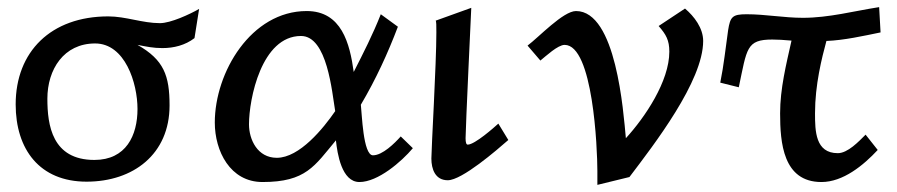

<svg xmlns="http://www.w3.org/2000/svg" viewBox="-20 -495 2518 539"><path d="M24 -202C24 -76 91 15 223 15C354 15 456 -62 456 -199C456 -283 440 -327 366 -369C392 -364 410 -360 436 -360C468 -360 500 -368 526 -388L539 -470C513 -455 459 -430 429 -430C380 -430 333 -449 284 -449C123 -449 24 -350 24 -202ZM113 -218C113 -300 159 -373 247 -373C331 -373 366 -262 366 -189C366 -115 334 -46 245 -46C126 -46 113 -144 113 -218Z M583 -151C583 -71 626 16 717 16C839 16 863 -29 923 -101C927 -64 939 16 989 16C1041 16 1107 -41 1139 -79L1105 -112C1088 -93 1054 -59 1027 -59C999 -59 996 -178 993 -201C1035 -272 1069 -346 1097 -420L1049 -455C1027 -399 1000 -346 973 -293C962 -373 939 -464 841 -464C685 -464 583 -292 583 -151ZM679 -146C679 -217 714 -394 825 -394C899 -394 912 -236 921 -183C888 -135 821 -52 757 -52C703 -52 679 -103 679 -146Z M1191 -50C1191 -20 1202 11 1237 11C1277 11 1375 -74 1407 -102L1379 -148C1368 -138 1313 -89 1293 -89C1289 -89 1287 -95 1287 -107C1287 -134 1303 -473 1303 -473L1203 -437C1205 -435 1205 -423 1205 -404C1205 -316 1191 -78 1191 -50Z M1461 -367 1497 -325C1512 -337 1546 -369 1565 -369C1645 -369 1657 -78 1657 -15V24L1747 2C1816 -89 1954 -267 1954 -380C1954 -416 1929 -449 1903 -471L1829 -422C1850 -398 1859 -382 1859 -350C1859 -267 1791 -166 1737 -107C1730 -181 1710 -464 1597 -464C1561 -464 1492 -390 1461 -367Z M2002 -263 2054 -250C2077 -359 2075 -384 2148 -384C2163 -384 2180 -383 2202 -381C2187 -314 2170 -246 2170 -177C2170 -95 2178 16 2286 16C2347 16 2404 -31 2444 -74L2410 -117C2391 -98 2360 -65 2332 -65C2269 -65 2268 -127 2268 -177C2268 -257 2287 -332 2300 -380C2350 -382 2403 -394 2452 -404L2448 -475C2377 -464 2307 -445 2234 -445C2181 -445 2129 -455 2076 -455C2036 -455 2030 -448 2024 -410C2017 -361 2012 -312 2002 -263Z"/></svg>

Font: KpMath
Style: SansBold
Weight: 700
Version: Version 0.66